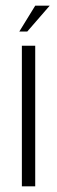

<svg xmlns="http://www.w3.org/2000/svg" viewBox="-20 -656 201 676"><path d="M57 0V-495H104V0ZM48 -545 104 -636H155L76 -545Z"/></svg>

Font: Alumni Sans Light
Style: Regular
Weight: 300
Version: Version 1.018